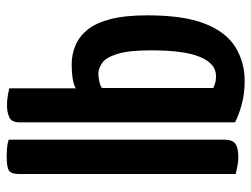

<svg xmlns="http://www.w3.org/2000/svg" viewBox="-109 -641 754 576"><g transform="rotate(90 268.0 -353.0)"><path d="M298 3Q280 3 266 0.5Q252 -2 245 -4V-203Q231 -196 212.5 -193.5Q194 -191 173 -191Q144 -191 117 -202Q90 -213 69.5 -238Q49 -263 37.5 -307Q26 -351 26 -418Q26 -527 51 -590.5Q76 -654 121 -682Q166 -710 223 -710Q261 -710 294 -701Q327 -692 347 -681V-34Q347 -10 331 -3.5Q315 3 298 3ZM200 -271Q209 -271 222.5 -273.5Q236 -276 244 -282V-616Q240 -618 231 -621Q222 -624 208 -624Q171 -624 151 -576.5Q131 -529 131 -429Q131 -363 141.5 -329Q152 -295 167.5 -283.5Q183 -272 200 -271ZM448 4Q440 4 425.5 3Q411 2 399 -2V-650Q399 -672 410.5 -681.5Q422 -691 453 -691Q464 -691 477 -688.5Q490 -686 502 -683V-33Q502 -10 492 -3Q482 4 448 4Z"/></g></svg>

Font: Yanone Kaffeesatz ExtraLight SemiBold
Style: Regular
Weight: 600
Version: Version 2.003